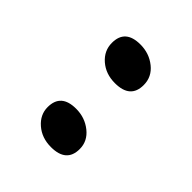

<svg xmlns="http://www.w3.org/2000/svg" viewBox="-11 -812 414 414"><g transform="rotate(-45 196.0 -605.5)"><path d="M90 -549Q49 -549 49 -596Q49 -624 65.5 -643Q82 -662 105 -662Q146 -662 146 -616Q146 -589 130 -569Q114 -549 90 -549ZM285 -549Q244 -549 244 -596Q244 -624 260.5 -643Q277 -662 301 -662Q342 -662 342 -616Q342 -589 326 -569Q310 -549 285 -549Z"/></g></svg>

Font: ChillKai
Style: Regular
Weight: 400
Designer: ChillType
Foundry: 寒蝉字型
Version: Version 2.000